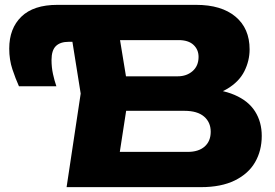

<svg xmlns="http://www.w3.org/2000/svg" viewBox="-20 -770 1130 790"><path d="M216 -750H787Q891 -750 949 -701.5Q1007 -653 1007 -567Q1007 -520 985.5 -477Q964 -434 915 -404.5Q866 -375 785 -367L802 -406Q888 -404 945 -379.5Q1002 -355 1029.5 -311.5Q1057 -268 1057 -211Q1057 -150 1029.5 -102.5Q1002 -55 946 -27.5Q890 0 807 0H254L312 -385L261 -704L336 -598H263Q228 -598 210 -580.5Q192 -563 192 -523Q192 -493 198 -465.5Q204 -438 212 -415H58Q44 -446 31 -485Q18 -524 18 -570Q18 -653 68 -701.5Q118 -750 216 -750ZM458 -48 379 -145H752Q797 -145 822 -167Q847 -189 847 -228Q847 -267 819.5 -290.5Q792 -314 739 -314H432V-456H711Q748 -456 772.5 -477.5Q797 -499 797 -536Q797 -566 776 -585.5Q755 -605 715 -605H380L458 -702L510 -385Z"/></svg>

Font: Unbounded
Style: Bold
Weight: 700
Designer: Luke Prowse, Jean-Baptiste Morizot, Fátima Lázaro, Florian Runge
Foundry: NaN
Version: Version 1.700